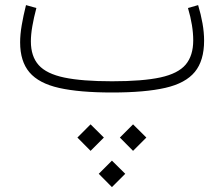

<svg xmlns="http://www.w3.org/2000/svg" viewBox="-20 -370 896 768"><path d="M772.5 -349.6Q783.7 -312.5 790 -276.6Q796.4 -240.7 796.4 -207.5Q796.4 -127.4 759.3 -82.3Q722.2 -37.1 641.4 -18.6Q560.5 0 428.2 0Q297.4 0 216.3 -18.3Q135.3 -36.6 97.9 -80.6Q60.5 -124.5 60.5 -200.7Q60.5 -231.9 66.9 -269.3Q73.2 -306.6 84 -349.6L125.5 -337.9Q115.2 -299.3 109.4 -265.6Q103.5 -231.9 103.5 -204.6Q103.5 -144.5 134.8 -109.6Q166 -74.7 237.3 -59.8Q308.6 -44.9 428.2 -44.9Q550.8 -44.9 621.6 -60.3Q692.4 -75.7 722.7 -111.6Q752.9 -147.5 752.9 -208.5Q752.9 -266.6 731.9 -337.9ZM459.5 180.2 512.2 127.4 565.4 180.2 512.2 233.4ZM289.6 180.2 342.3 127.4 395.5 180.2 342.3 233.4ZM375 325.2 427.7 272.5 481 325.2 427.7 378.4Z"/></svg>

Font: Estedad-FD ExtraLight
Style: Regular
Weight: 200
Designer: Amin Abedi
Version: Version 7.3